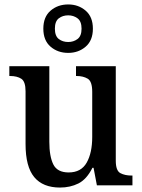

<svg xmlns="http://www.w3.org/2000/svg" viewBox="-20 -834 639 864"><path d="M250 10Q173 10 134 -37Q95 -84 95 -186V-423Q95 -467 76 -479.5Q57 -492 25 -492H22V-536H202V-196Q202 -130 220 -94Q238 -58 289 -58Q345 -58 370 -102Q395 -146 395 -218V-421Q395 -468 374.5 -480Q354 -492 325 -492H322V-536H501V-111Q501 -66 521.5 -55Q542 -44 572 -44H576V0H416L401 -79H396Q370 -27 333 -8.5Q296 10 250 10ZM287 -596Q240 -596 207.5 -624Q175 -652 175 -705Q175 -758 207.5 -786Q240 -814 287 -814Q333 -814 365.5 -786Q398 -758 398 -705Q398 -652 365.5 -624Q333 -596 287 -596ZM287 -645Q311 -645 329 -658.5Q347 -672 347 -705Q347 -738 329 -751.5Q311 -765 287 -765Q262 -765 244.5 -751.5Q227 -738 227 -705Q227 -672 244.5 -658.5Q262 -645 287 -645Z"/></svg>

Font: Noto Serif Sinhala SemiCondensed Medium
Style: Regular
Weight: 500
Width: 4
Designer: Jelle Bosma - Monotype Design Team
Foundry: Monotype Imaging Inc.
Version: Version 2.007; ttfautohint (v1.8.4.7-5d5b)